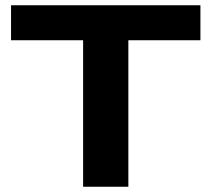

<svg xmlns="http://www.w3.org/2000/svg" viewBox="-20 -710 804 730"><path d="M742 -557H468V0H296V-557H22V-690H742Z"/></svg>

Font: Exo 2 Expanded
Style: Bold
Weight: 700
Width: 7
Designer: Natanael Gama
Version: Version 1.001;PS 001.001;hotconv 1.0.70;makeotf.lib2.5.58329